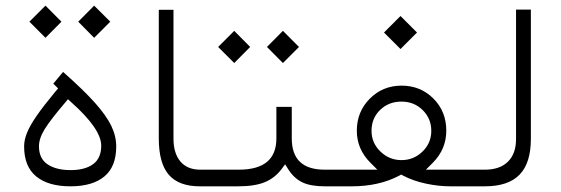

<svg xmlns="http://www.w3.org/2000/svg" viewBox="-20 -656 1974 676"><path d="M255.4 -579.6 311.5 -636.2 368.2 -579.6 311.5 -522.9ZM83.5 -579.6 140.1 -636.2 196.3 -579.6 140.1 -522.9ZM117.2 -141.1Q117.2 -97.7 147.5 -77.4Q177.7 -57.1 228.5 -57.1Q279.3 -57.1 307.9 -78.1Q336.4 -99.1 336.4 -143.1Q336.4 -202.1 230.5 -296.4L219.2 -306.6L209.5 -294.9Q158.2 -234.9 137.7 -201.9Q117.2 -168.9 117.2 -141.1ZM228 0Q149.9 0 107.4 -34.9Q64.9 -69.8 64.9 -140.6Q64.9 -164.1 75.7 -189.9Q86.4 -215.8 109.9 -249.5Q133.3 -283.2 175.8 -334.5L184.6 -344.7L174.8 -354.5L167.5 -361.3L202.1 -402.8Q274.4 -338.9 314.2 -294.2Q354 -249.5 371.6 -213.4Q389.2 -177.2 389.2 -140.1Q389.2 -69.3 347.4 -34.7Q305.7 0 228 0Z M705.6 0H683.6Q609.4 0 574.2 -40.8Q539.1 -81.5 539.1 -168.5V-621.6H590.8V-168Q590.8 -116.2 615.2 -87.4Q639.6 -58.6 685.1 -58.6H705.6Q718.3 -58.6 718.3 -32.7V-27.3Q718.3 -20 717 -14.2Q715.8 -8.3 712.9 -4.2Q710 0 705.6 0Z M919.9 -490.7 976.1 -547.4 1032.7 -490.7 976.1 -434.1ZM748 -490.7 804.7 -547.4 860.8 -490.7 804.7 -434.1ZM1132.8 0H1123.5Q1073.2 0 1044.2 -14.2Q1015.1 -28.3 995.1 -59.6L983.9 -77.6L971.2 -60.5Q947.8 -29.3 912.4 -14.6Q877 0 818.4 0H701.2Q688.5 0 688.5 -27.3V-32.7Q688.5 -58.6 700.7 -58.6H820.8Q953.1 -58.6 953.1 -168.5V-279.8H1007.3V-168.5Q1007.3 -58.6 1123 -58.6H1133.3Q1145.5 -58.6 1145.5 -32.7V-27.3Q1145.5 -16.1 1142.3 -8.1Q1139.2 0 1132.8 0Z M1332 -541.5 1390.1 -599.6 1448.2 -541.5 1390.1 -483.4ZM1631.8 0H1566.4Q1523.9 0 1479.5 -9.5Q1435.1 -19 1399.4 -37.6L1392.6 -41.5L1385.7 -37.6Q1314.5 0 1218.3 0H1129.4Q1116.7 0 1116.7 -27.3V-32.7Q1116.7 -58.6 1128.9 -58.6H1273.4H1308.6L1283.7 -83.5Q1236.3 -131.3 1236.3 -195.8Q1236.3 -262.7 1282 -308.6Q1327.6 -354.5 1394 -354.5Q1460.4 -354.5 1505.9 -309.1Q1551.3 -263.7 1551.3 -196.3Q1551.3 -130.9 1504.4 -83.5L1479.5 -58.6H1514.6H1632.3Q1639.2 -58.6 1641.8 -51.3Q1644.5 -43.9 1644.5 -32.7V-27.3Q1644.5 -16.1 1641.4 -8.1Q1638.2 0 1631.8 0ZM1393.6 -298.3Q1348.6 -298.3 1318.4 -269Q1288.1 -239.7 1288.1 -195.3Q1288.1 -152.8 1319.3 -122.6Q1350.6 -92.3 1393.6 -92.3Q1436.5 -92.3 1467.5 -122.3Q1498.5 -152.3 1498.5 -195.3Q1498.5 -238.3 1468.3 -268.3Q1438 -298.3 1393.6 -298.3Z M1627.9 -58.6H1687.5Q1739.7 -58.6 1768.3 -86.7Q1796.9 -114.7 1796.9 -166.5V-622.1H1849.1V-167Q1849.1 -82 1809.3 -41Q1769.5 0 1687 0H1628.4Q1615.7 0 1615.7 -27.3V-32.7Q1615.7 -58.6 1627.9 -58.6Z"/></svg>

Font: Shabnam Thin WOL
Style: Thin-WOL
Weight: 100
Foundry: DejaVu fonts team - Redesigned by Saber Rastikerdar - Based on Vazir font
Version: Version 5.0.0